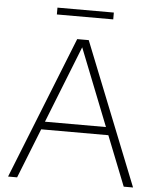

<svg xmlns="http://www.w3.org/2000/svg" viewBox="-59 -944 809 994"><g transform="rotate(5 345.0 -447.0)"><path d="M20.5 0 315 -740H375L670 0H621.5L519 -258.5H170L67.5 0ZM186 -299.5H503L344.5 -700ZM199 -858V-893.5H492V-858Z"/></g></svg>

Font: Encode Sans Semi Expanded ExtraLight
Style: Regular
Weight: 200
Width: 6
Designer: Multiple Designers
Foundry: Impallari Type
Version: Version 3.000; ttfautohint (v1.8.3) -l 8 -r 50 -G 200 -x 14 